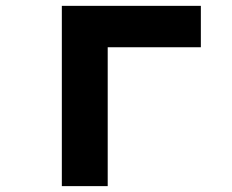

<svg xmlns="http://www.w3.org/2000/svg" viewBox="-20 -633 790 653"><path d="M190.3 -613.1H663.1V-472.3H346.3V0H190.3Z"/></svg>

Font: Martian Mono VF sWd Rg
Style: Regular
Weight: 400
Width: 6
Monospace: yes
Designer: Roman Shamin
Foundry: Evil Martians
Version: Version 1.100